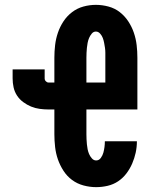

<svg xmlns="http://www.w3.org/2000/svg" viewBox="-20 -763 640 791"><path d="M376 8Q350 8 324 1Q298 -6 277 -21.5Q256 -37 241.5 -59.5Q227 -82 218.5 -106.5Q210 -131 207 -157.5Q204 -184 204 -210V-312H180Q162 -312 143.5 -314.5Q125 -317 108 -324Q91 -331 75.5 -342.5Q60 -354 50 -369.5Q40 -385 36 -403Q32 -421 32 -440V-477H164V-440Q164 -433 169 -428Q174 -423 180 -423H204V-525Q204 -551 207 -577Q210 -603 218.5 -628Q227 -653 241.5 -675Q256 -697 277 -713Q298 -729 323.5 -736Q349 -743 375 -743Q401 -743 427 -736Q453 -729 473.5 -713Q494 -697 508.5 -675Q523 -653 531.5 -628Q540 -603 543 -577Q546 -551 546 -525V-312H336V-210Q336 -200 336.5 -189.5Q337 -179 338 -168.5Q339 -158 341 -148Q343 -138 347 -128.5Q351 -119 358.5 -110.5Q366 -102 376 -102Q388 -102 395.5 -112.5Q403 -123 406 -134.5Q409 -146 410.5 -157.5Q412 -169 412 -181H544Q544 -157 539 -134Q534 -111 524.5 -89Q515 -67 500.5 -48Q486 -29 466.5 -16Q447 -3 423.5 2.5Q400 8 376 8ZM336 -423H414V-525Q414 -535 414 -545.5Q414 -556 412.5 -566Q411 -576 409 -586.5Q407 -597 403.5 -606.5Q400 -616 392.5 -624.5Q385 -633 375 -633Q365 -633 358 -624.5Q351 -616 347 -606.5Q343 -597 341 -586.5Q339 -576 338 -566Q337 -556 336.5 -545.5Q336 -535 336 -525Z"/></svg>

Font: Iosevka Custom XBdEx
Style: Regular
Weight: 800
Width: 7
Monospace: yes
Designer: Belleve Invis
Foundry: Belleve Invis
Version: Version 11.2.4; ttfautohint (v1.8.4)